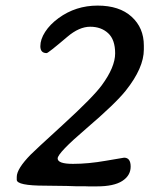

<svg xmlns="http://www.w3.org/2000/svg" viewBox="-20 -662 563 683"><path d="M219.7 -531.2Q151.4 -473.1 146 -473.1Q123.5 -473.1 123.5 -497.6Q123.5 -522 140.6 -548.6Q157.7 -575.2 188.5 -597.7Q249.5 -642.1 327.1 -642.1Q404.8 -642.1 448.2 -602.5Q491.7 -563 491.7 -500V-485.8Q491.7 -420.4 427.2 -339.4Q390.1 -293 287.6 -205.3Q185.1 -117.7 185.1 -98.4Q185.1 -79.1 239.5 -79.1Q293.9 -79.1 356.4 -90.1Q418.9 -101.1 421.4 -101.1Q444.8 -101.1 444.8 -69.3Q444.8 -37.6 415 -18.3Q385.3 1 324.7 1H293.9L278.8 0.5H248.5L217.8 -0.5L141.1 -1.5Q39.6 -1.5 39.6 -22.5V-32.7Q39.6 -61.5 89.4 -112.3Q101.1 -124.5 205.8 -220.2Q310.5 -315.9 341.8 -358.4Q389.6 -423.3 389.6 -472.2Q389.6 -521 364.7 -543.9Q339.8 -566.9 300.8 -566.9Q261.7 -566.9 219.7 -531.2Z"/></svg>

Font: Averia Libre
Style: Italic
Weight: 400
Italic angle: -7.90001°
Version: Version 1.002